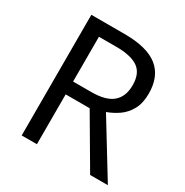

<svg xmlns="http://www.w3.org/2000/svg" viewBox="-164 -849 950 984"><g transform="rotate(30 311.0 -357.0)"><path d="M294 -714Q427 -714 490.5 -663.5Q554 -613 554 -511Q554 -454 533 -416Q512 -378 479.5 -355.5Q447 -333 411 -320L607 0H502L329 -295H187V0H97V-714ZM289 -636H187V-371H294Q381 -371 421 -405.5Q461 -440 461 -507Q461 -577 419 -606.5Q377 -636 289 -636Z"/></g></svg>

Font: Noto Sans Yi
Style: Regular
Weight: 400
Designer: Monotype Design Team
Foundry: Monotype Imaging Inc.
Version: Version 2.002; ttfautohint (v1.8.4.7-5d5b)